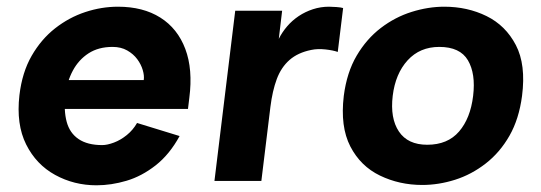

<svg xmlns="http://www.w3.org/2000/svg" viewBox="-20 -540 1614 573"><path d="M268 13Q201 13 144.5 -18Q88 -49 58 -109Q28 -169 38 -256Q46 -324 74.5 -373.5Q103 -423 144.5 -455.5Q186 -488 234.5 -504Q283 -520 332 -520Q407 -520 458.5 -487.5Q510 -455 533 -394Q556 -333 545 -248L541 -215H138L148 -301H409Q411 -314 406 -331Q401 -348 389.5 -363.5Q378 -379 359.5 -389.5Q341 -400 316 -400Q274 -400 244.5 -381Q215 -362 197.5 -329.5Q180 -297 175 -256Q170 -210 179 -176.5Q188 -143 214.5 -125Q241 -107 285 -107Q300 -107 320 -114.5Q340 -122 358.5 -137Q377 -152 389 -173L516 -134Q486 -79 444.5 -46.5Q403 -14 357.5 -0.5Q312 13 268 13Z M620 0 682 -508H822L812 -424Q822 -444 837 -461.5Q852 -479 871.5 -492Q891 -505 914 -512.5Q937 -520 962 -520Q970 -520 984 -519Q998 -518 1004 -516L988 -385Q974 -390 951 -392.5Q928 -395 909 -391Q869 -383 844 -361Q819 -339 806 -304Q793 -269 787 -221L760 0Z M1240 12Q1172 12 1114 -16Q1056 -44 1025.5 -103Q995 -162 1006 -254Q1015 -324 1044.5 -374Q1074 -424 1116.5 -456.5Q1159 -489 1208.5 -504.5Q1258 -520 1306 -520Q1375 -520 1432 -492Q1489 -464 1519.5 -405.5Q1550 -347 1538 -254Q1529 -185 1500.5 -135Q1472 -85 1429.5 -52Q1387 -19 1338 -3.5Q1289 12 1240 12ZM1255 -108Q1316 -108 1350 -147.5Q1384 -187 1392 -254Q1400 -320 1376.5 -360Q1353 -400 1291 -400Q1233 -400 1196.5 -360Q1160 -320 1152 -254Q1144 -187 1170.5 -147.5Q1197 -108 1255 -108Z"/></svg>

Font: Inclusive Sans
Style: Bold Italic
Weight: 700
Italic angle: -7°
Designer: Olivia King
Foundry: Olivia King
Version: Version 2.004